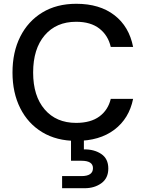

<svg xmlns="http://www.w3.org/2000/svg" viewBox="-20 -732 769 1014"><path d="M383 12Q279 12 203.5 -33.5Q128 -79 87 -160.5Q46 -242 46 -349Q46 -457 87 -538.5Q128 -620 203.5 -666Q279 -712 383 -712Q506 -712 584 -652Q662 -592 683 -484H565Q551 -545 505 -581Q459 -617 382 -617Q277 -617 216 -545.5Q155 -474 155 -349Q155 -225 216 -154Q277 -83 382 -83Q459 -83 505 -117Q551 -151 565 -210H683Q662 -106 584 -47Q506 12 383 12ZM308 262V198H410Q471 198 471 156Q471 117 410 117H355V-6H423V57Q477 56 514.5 81Q552 106 552 158Q552 209 515.5 235.5Q479 262 427 262Z"/></svg>

Font: DeepMind Sans Medium
Style: Regular
Weight: 500
Designer: Jonny Pinhorn / Modifications: Colophon Foundry
Foundry: Colophon Foundry
Version: Version 1.002; ttfautohint (v1.8.2)